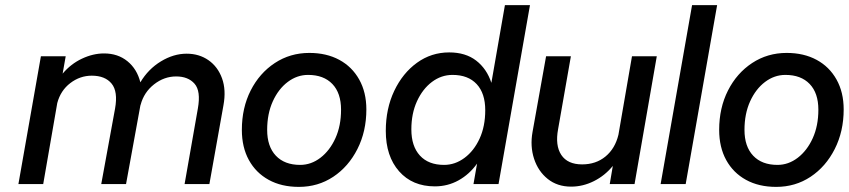

<svg xmlns="http://www.w3.org/2000/svg" viewBox="-20 -720 3320 751"><path d="M140 -500H237L225 -432Q257 -470 300.5 -490.5Q344 -511 387 -511Q441 -511 478.5 -480.5Q516 -450 529 -398Q560 -450 609.5 -480Q659 -510 710 -510Q759 -510 795.5 -484.5Q832 -459 848.5 -413.5Q865 -368 854 -308L799 0H702L754 -296Q766 -364 741 -392.5Q716 -421 669 -421Q622 -421 582.5 -390Q543 -359 530 -310L529 -307L473 0H376L430 -295Q442 -362 416.5 -393Q391 -424 339 -424Q293 -424 255 -395Q217 -366 204 -317L149 0H52Z M926 -212Q926 -298 960.5 -366Q995 -434 1055 -473.5Q1115 -513 1190 -513Q1257 -513 1307 -486Q1357 -459 1385 -409Q1413 -359 1413 -292Q1413 -206 1378 -137Q1343 -68 1283.5 -28.5Q1224 11 1149 11Q1081 11 1031 -16.5Q981 -44 953.5 -94Q926 -144 926 -212ZM1314 -291Q1314 -356 1280 -391.5Q1246 -427 1185 -427Q1142 -427 1105.5 -399.5Q1069 -372 1047 -323.5Q1025 -275 1025 -212Q1025 -147 1059 -111Q1093 -75 1154 -75Q1197 -75 1233.5 -103Q1270 -131 1292 -179.5Q1314 -228 1314 -291Z M2053 -700 1930 0H1832L1846 -80Q1816 -38 1773.5 -14.5Q1731 9 1681 9Q1593 9 1541 -50Q1489 -109 1489 -208Q1489 -295 1522 -364.5Q1555 -434 1611 -474.5Q1667 -515 1737 -515Q1801 -515 1842.5 -483Q1884 -451 1902 -396L1955 -700ZM1589 -214Q1589 -148 1622.5 -111.5Q1656 -75 1717 -75Q1760 -75 1797 -102.5Q1834 -130 1856 -178Q1878 -226 1878 -289Q1878 -355 1844.5 -391Q1811 -427 1750 -427Q1706 -427 1669.5 -399.5Q1633 -372 1611 -324Q1589 -276 1589 -214Z M2163 -215Q2151 -151 2175.5 -114Q2200 -77 2257 -77Q2311 -77 2348.5 -108Q2386 -139 2399 -193L2452 -500H2549L2462 0H2365L2377 -71Q2346 -33 2303 -11.5Q2260 10 2214 10Q2160 10 2122.5 -20Q2085 -50 2069 -99Q2053 -148 2063 -204L2116 -500H2213Z M2687 -700H2785L2662 0H2564Z M2793 -212Q2793 -298 2827.5 -366Q2862 -434 2922 -473.5Q2982 -513 3057 -513Q3124 -513 3174 -486Q3224 -459 3252 -409Q3280 -359 3280 -292Q3280 -206 3245 -137Q3210 -68 3150.5 -28.5Q3091 11 3016 11Q2948 11 2898 -16.5Q2848 -44 2820.5 -94Q2793 -144 2793 -212ZM3181 -291Q3181 -356 3147 -391.5Q3113 -427 3052 -427Q3009 -427 2972.5 -399.5Q2936 -372 2914 -323.5Q2892 -275 2892 -212Q2892 -147 2926 -111Q2960 -75 3021 -75Q3064 -75 3100.5 -103Q3137 -131 3159 -179.5Q3181 -228 3181 -291Z"/></svg>

Font: Overused Grotesk Medium
Style: Italic
Weight: 500
Italic angle: -10°
Version: Version 0.003